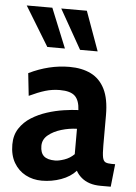

<svg xmlns="http://www.w3.org/2000/svg" viewBox="-54 -807 607 859"><g transform="rotate(5 249.0 -377.5)"><path d="M166 10Q126 10 93 -7.5Q60 -25 40.5 -58.5Q21 -92 21 -140Q21 -182 41 -212.5Q61 -243 93 -263Q125 -283 162.5 -295Q200 -307 237 -312.5Q274 -318 302 -319Q300 -362 280 -381.5Q260 -401 212 -401Q178 -401 146.5 -391.5Q115 -382 75 -363L64 -464Q109 -486 154.5 -497Q200 -508 246 -508Q302 -508 342.5 -488Q383 -468 405 -424Q427 -380 427 -307V-172Q427 -134 430.5 -117.5Q434 -101 443.5 -96.5Q453 -92 471 -92H487L476 10H431Q403 10 381.5 3Q360 -4 344 -17.5Q328 -31 319 -48Q294 -20 252.5 -5Q211 10 166 10ZM218 -85Q234 -85 259 -93.5Q284 -102 303 -121V-235Q268 -234 233 -223.5Q198 -213 174.5 -193.5Q151 -174 151 -145Q151 -114 167 -99.5Q183 -85 218 -85ZM365 -588H286L186 -765H301ZM218 -588H139L31 -765H146Z"/></g></svg>

Font: Cabin VF Beta
Style: Regular
Weight: 400
Designer: Pablo Impallari
Foundry: Pablo Impallari. http://www.impallari.com Igino Marini. http://www.ikern.com
Version: Version 2.200